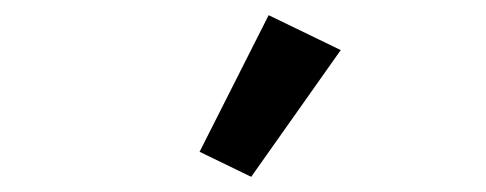

<svg xmlns="http://www.w3.org/2000/svg" viewBox="-20 -815 640 253"><path d="M311 -582 243 -615 334 -795 429 -749Z"/></svg>

Font: Plexus Sans Medium
Style: Regular
Weight: 500
Version: Version 2.001;PS 002.001;hotconv 1.0.70;makeotf.lib2.5.58329